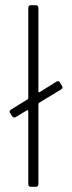

<svg xmlns="http://www.w3.org/2000/svg" viewBox="-20 -720 277 740"><path d="M219 -389 211 -402C209 -406 207 -407 204 -407C202 -407 199 -407 197 -405L133 -365C131 -363 128 -365 128 -368V-690C128 -696 124 -700 118 -700H99C93 -700 89 -696 89 -690V-342C89 -340 88 -338 86 -337L23 -298C19 -295 17 -293 17 -290C17 -288 18 -286 19 -284L27 -272C29 -269 32 -267 35 -267C37 -267 39 -268 41 -269L84 -295C86 -296 89 -295 89 -292V-10C89 -4 93 0 99 0H118C124 0 128 -4 128 -10V-319C128 -321 129 -323 131 -324L215 -375C219 -378 221 -380 221 -383C221 -385 220 -387 219 -389Z"/></svg>

Font: Barlow Condensed ExtraLight
Style: Regular
Weight: 275
Width: 3
Designer: Jeremy Tribby
Foundry: Tribby Type
Version: Version 1.422;hotconv 1.0.109;makeotfexe 2.5.65596